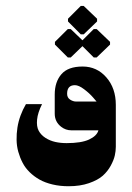

<svg xmlns="http://www.w3.org/2000/svg" viewBox="-20 -539 452 656"><path d="M221.7 -342.7 261.7 -381.3 300.3 -342.7H310.3L356 -386.7V-396L310.3 -439.7H300.3L261.7 -401.3L221.7 -439.7H211.7L167.7 -396V-386.7L211.7 -342.7ZM256 -421.7H266L311.7 -465.7V-475L266 -518.7H256L212.3 -475V-465.7ZM214.3 97.3Q253.7 97.3 284 86.8Q314.3 76.3 331.2 61.3Q348 46.3 358.5 26.8Q369 7.3 372.3 -8Q375.7 -23.3 375.7 -37.3V-180.7Q375.7 -237.7 343.3 -274.7Q311 -311.7 262.3 -311.7Q212.3 -311.7 189.7 -285.3Q167 -259 167 -216V-150.7Q167 -123 188.7 -106Q204.3 -93.7 224 -93.7H316.3Q311 -74.7 284.3 -62.3Q257.7 -50 207.7 -50Q187 -50 169 -54Q151 -58 135.5 -67.8Q120 -77.7 112.2 -92.3Q104.3 -107 106.7 -130.5Q109 -154 123.7 -183.3H68.7Q57.7 -164.7 50.2 -144.2Q42.7 -123.7 39.5 -102.8Q36.3 -82 36.7 -61Q37 -40 42.5 -20.3Q48 -0.7 57.2 17Q66.3 34.7 81.3 49.3Q96.3 64 115.3 74.7Q134.3 85.3 159.7 91.3Q185 97.3 214.3 97.3ZM236 -248Q249 -248 267.5 -234Q286 -220 298 -206L310 -192H240.7Q229.7 -192 219.5 -198.7Q209.3 -205.3 209.3 -218.7Q209.3 -248 236 -248Z"/></svg>

Font: Jomhuria
Style: Regular
Weight: 400
Designer: Arabic design by Kourosh Beigpour, Latin design by Eben Sorkin, engineering by Lasse Fister and Khaled Hosney
Version: Version 1.0010